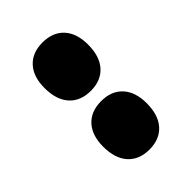

<svg xmlns="http://www.w3.org/2000/svg" viewBox="-15 -896 530 530"><g transform="rotate(45 250.0 -631.0)"><path d="M134 -716Q180 -716 205 -693.5Q230 -671 230 -631Q230 -591 205 -568.5Q180 -546 134 -546Q90 -546 65.5 -568.5Q41 -591 41 -631Q41 -671 65.5 -693.5Q90 -716 134 -716ZM363 -716Q409 -716 434 -693.5Q459 -671 459 -631Q459 -591 434 -568.5Q409 -546 363 -546Q319 -546 294.5 -568.5Q270 -591 270 -631Q270 -671 294.5 -693.5Q319 -716 363 -716Z"/></g></svg>

Font: Work Sans ExtraBold
Style: Regular
Weight: 800
Designer: Wei Huang
Foundry: Wei Huang
Version: Version 2.012; ttfautohint (v1.8.3)